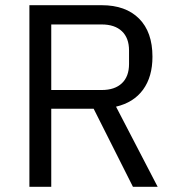

<svg xmlns="http://www.w3.org/2000/svg" viewBox="-20 -718 680 738"><path d="M177 -300V0H93V-698H371Q463 -698 514.5 -646.5Q566 -595 566 -500Q566 -423 530 -373.5Q494 -324 426 -308L586 0H491L340 -300ZM177 -372H371Q421 -372 448.5 -398Q476 -424 476 -472V-524Q476 -572 448.5 -598Q421 -624 371 -624H177Z"/></svg>

Font: Aneliza
Style: Regular
Weight: 400
Designer: Mike Abbink, Paul van der Laan, Pieter van Rosmalen
Foundry: Bold Monday
Version: Version 3.0